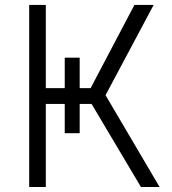

<svg xmlns="http://www.w3.org/2000/svg" viewBox="-20 -747 686 767"><path d="M238.6 -516.7V-394.9H163V-727.3H96.6V0H163V-331.7H238.6V-214.8H298.3V-331.7H345.9L543 0H617.5L401.6 -366.8L593.8 -727.3H517L342 -394.9H298.3V-516.7Z"/></svg>

Font: Karasuma Gothic
Style: Light
Weight: 300
Designer: Rasmus Andersson / Ryoko Nishizuka
Foundry: rsms
Version: Version 1.00